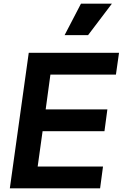

<svg xmlns="http://www.w3.org/2000/svg" viewBox="-20 -1035 674 1055"><path d="M464 -842 595 -1015H425L335 -842ZM530 0 546 -120H187L214 -314H554L570 -434H231L257 -625H617L634 -745H138L34 0Z"/></svg>

Font: Plus Jakarta Sans
Style: Bold Italic
Weight: 700
Italic angle: -8°
Designer: Gumpita Rahayu
Foundry: Tokotype
Version: Version 2.071;gftools[0.9.30]